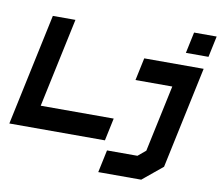

<svg xmlns="http://www.w3.org/2000/svg" viewBox="-101 -867 1360 1184"><g transform="rotate(10 579.0 -275.0)"><path d="M-4.5 0 144.5 -700H286L167 -141.5H624L594 0ZM992 -618 1020 -750H1161.5L1133.5 -618ZM587.5 200 617.5 59H808L856.5 18.5L945.5 -399H715L745 -540H1117L981.5 97L856.5 200ZM1031.5 -470 919.5 56.5Z"/></g></svg>

Font: Tourney Expanded Black
Style: Italic
Weight: 900
Width: 7
Italic angle: -12°
Designer: Tyler Finck
Foundry: Etcetera Type Co
Version: Version 1.010; ttfautohint (v1.8.3)